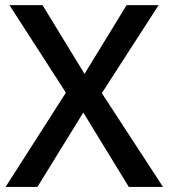

<svg xmlns="http://www.w3.org/2000/svg" viewBox="-20 -734 662 754"><path d="M620.1 0H485.8L307.1 -292L127 0H2L238.8 -370.1L17.1 -713.9H147L312 -443.8L477.1 -713.9H603L379.9 -368.2Z"/></svg>

Font: Sahel SemiBold FD
Style: SemiBold-FD
Weight: 600
Foundry: Saber Rastikerdar (saber.rastikerdar@gmail.com)
Version: Version 3.3.0